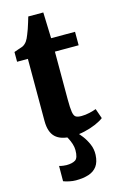

<svg xmlns="http://www.w3.org/2000/svg" viewBox="-141 -762 682 1074"><g transform="rotate(-15 200.0 -225.0)"><path d="M200.5 9.5Q137 9.5 106 -20Q75 -49.5 75 -113.5V-473.5H12.5V-530Q24.5 -535 36.5 -538.5Q48.5 -542 59 -546Q69.5 -550 76 -556Q83.5 -562.5 88.5 -569.5Q93.5 -576.5 97.8 -585.5Q102 -594.5 106.5 -606Q112 -618.5 117.5 -634.8Q123 -651 128.5 -668.8Q134 -686.5 138.5 -702H225.5L230.5 -551.5H369V-473.5H231.5V-197.5Q231.5 -146.5 235.5 -123Q239.5 -99.5 250.5 -93.2Q261.5 -87 282.5 -87Q305.5 -87 329.2 -92.5Q353 -98 368.5 -104L388.5 -46.5Q371 -33 341.8 -20.2Q312.5 -7.5 276 1Q239.5 9.5 200.5 9.5ZM159 252.5Q142 252.5 121.5 248.2Q101 244 88 238.5L88.5 150Q99 153.5 111.5 155Q124 156.5 130 156.5Q163.5 156.5 181.8 145Q200 133.5 200 88Q200 70 194 51.8Q188 33.5 180.5 19Q173 4.5 167.5 -2.5L213 -6.5L233 -2.5Q244 7 260.8 28.8Q277.5 50.5 290.5 80Q303.5 109.5 302 143Q300 184 282.5 208Q265 232 233.8 242.2Q202.5 252.5 159 252.5Z"/></g></svg>

Font: Merriweather 28pt ExtraBold
Style: Regular
Weight: 800
Version: Version 2.100